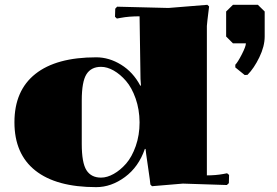

<svg xmlns="http://www.w3.org/2000/svg" viewBox="-20 -768 1150 798"><path d="M1080.1 -720.2V-616.2Q1080.1 -575.7 1057.9 -529.8Q1035.6 -483.9 1008.8 -457L997.1 -456.1L958 -487.8V-499Q968.3 -509.3 985.1 -542.2Q1002 -575.2 1002 -587.9H948.2L919.9 -616.2V-720.2L948.2 -748H1051.8ZM560.1 -259.8Q559.6 -313.5 543.7 -358.6Q527.8 -403.8 503.7 -431.6Q479.5 -459.5 452.4 -474.9Q425.3 -490.2 399.9 -490.2Q358.9 -490.2 339.4 -459.5Q319.8 -428.7 319.8 -350.1V-169.9Q319.8 -91.3 339.4 -60.5Q358.9 -29.8 399.9 -29.8Q425.3 -29.8 452.6 -45.2Q480 -60.5 504.2 -88.1Q528.3 -115.7 544.2 -160.9Q560.1 -206.1 560.1 -259.8ZM560.1 -700.2Q515.6 -700.2 481.9 -693.8L465.8 -690.9L458 -698.2L459 -731.9L466.8 -740.2L680.2 -734.9L841.8 -748L849.1 -741.2Q839.8 -667 839.8 -660.2V-39.1Q877 -39.1 908.2 -44.9L923.8 -47.9L932.1 -41L931.2 -6.8L922.9 1L740.2 -4.9L611.8 5.9L605 -1Q605 -8.3 595 -75.7Q585 -143.1 585 -148.9H582Q556.2 -74.2 499.3 -32.2Q442.4 9.8 379.9 9.8Q213.9 9.8 127 -59.1Q40 -127.9 40 -259.8Q40 -391.6 127 -460.7Q213.9 -529.8 379.9 -529.8Q433.6 -529.8 483.4 -499Q533.2 -468.3 563 -412.1H565.9L564 -439.9Z"/></svg>

Font: Yokawerad
Style: Regular
Weight: 500
Designer: gluk
Foundry: gluk
Version: Version 0.79